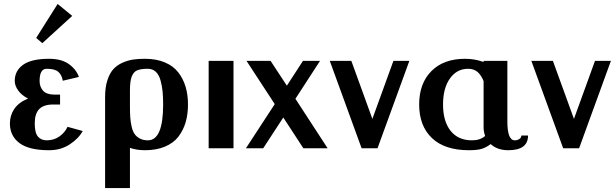

<svg xmlns="http://www.w3.org/2000/svg" viewBox="-20 -746 3099 966"><path d="M29.8 0ZM29.8 0ZM29.8 0ZM319.8 -107.9 396 -86.9Q376 -49.3 331.1 -19.8Q286.1 9.8 227.1 9.8Q125.5 9.8 77.6 -26.4Q29.8 -62.5 29.8 -125Q29.8 -165.5 52.2 -198.5Q74.7 -231.4 121.1 -250Q87.4 -267.6 70.8 -291.7Q54.2 -315.9 54.2 -338.9Q54.2 -390.1 96.4 -420.2Q138.7 -450.2 227.1 -450.2Q289.1 -450.2 326.2 -423.8Q363.3 -397.5 377 -358.9L295.9 -339.8Q291 -369.1 273.4 -384.5Q255.9 -399.9 214.8 -399.9Q179.2 -399.9 179.2 -338.9Q179.2 -308.6 197 -289.3Q214.8 -270 253.9 -270H282.2V-220.2H247.1Q199.7 -220.2 177.2 -197Q154.8 -173.8 154.8 -125Q154.8 -77.6 170.9 -58.8Q187 -40 214.8 -40Q251.5 -40 279.1 -59.6Q306.6 -79.1 319.8 -107.9ZM162.1 -528.8ZM162.1 -528.8ZM270 -726.1 343.3 -666 192.9 -528.8 162.1 -555.2Z M633.8 -2V200.2H508.8V-259.8Q508.8 -307.1 520.3 -342.3Q531.7 -377.4 550 -397.7Q568.4 -418 595.7 -430.2Q623 -442.4 649.4 -446.3Q675.8 -450.2 709 -450.2Q766.6 -450.2 809.3 -432.1Q852.1 -414.1 877 -381.8Q901.9 -349.6 913.8 -309.3Q925.8 -269 925.8 -220.2Q925.8 -171.4 914.1 -131.1Q902.3 -90.8 877.7 -58.6Q853 -26.4 810.1 -8.3Q767.1 9.8 709 9.8Q668.5 9.8 633.8 -2ZM633.8 -210Q633.8 -178.2 635.3 -156.5Q636.7 -134.8 641.8 -110.8Q647 -86.9 656.5 -72.8Q666 -58.6 683.1 -49.3Q700.2 -40 724.1 -40Q800.8 -40 800.8 -220.2Q800.8 -256.8 798.1 -284.9Q795.4 -313 787.8 -341.1Q780.3 -369.1 764.2 -384.5Q748 -399.9 724.1 -399.9Q688 -399.9 669.9 -392.1Q651.9 -384.3 642.8 -361.1Q633.8 -337.9 633.8 -292Z M1029.8 0ZM1029.8 -439.9H1154.8V0H1029.8Z M1217.3 0ZM1362.3 -222.2 1220.2 -439.9H1341.3L1423.3 -314.9L1504.4 -439.9H1590.3L1466.3 -249L1628.4 0H1506.3L1405.3 -154.8L1304.2 0H1217.3Z M1639.2 0ZM1853.5 -147.9 1959.5 -439.9H2039.6L1879.4 0H1799.3L1639.2 -439.9H1747.6Z M2088.9 0ZM2532.7 -439.9V-134.8Q2532.7 -40 2569.8 -40Q2583 -40 2593 -46.6Q2603 -53.2 2603 -64H2636.7Q2636.7 9.8 2537.1 9.8Q2482.4 9.8 2448.7 -21Q2426.8 -4.4 2404.1 2.7Q2381.3 9.8 2339.8 9.8Q2217.3 9.8 2153.1 -51.5Q2088.9 -112.8 2088.9 -220.2Q2088.9 -326.2 2150.4 -388.2Q2211.9 -450.2 2319.8 -450.2Q2368.7 -450.2 2413.1 -434.1V-439.9ZM2413.1 -337.9Q2400.9 -368.2 2382.6 -384Q2364.3 -399.9 2335 -399.9Q2278.3 -399.9 2243.7 -351.1Q2209 -302.2 2209 -220.2Q2209 -136.2 2246.8 -88.1Q2284.7 -40 2355 -40Q2396 -40 2420.9 -62Q2413.1 -83 2413.1 -104Z M2653.3 0ZM2867.7 -147.9 2973.6 -439.9H3053.7L2893.6 0H2813.5L2653.3 -439.9H2761.7Z"/></svg>

Font: Pfennig
Style: Bold
Weight: 700
Version: Version 20120410 ; ttfautohint (v0.8)